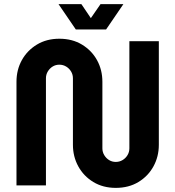

<svg xmlns="http://www.w3.org/2000/svg" viewBox="-20 -900 851 932"><path d="M542 12Q480 12 433 -16.5Q386 -45 360 -92.5Q334 -140 334 -197V-520Q334 -538 325 -553Q316 -568 301 -577Q286 -586 268 -586Q250 -586 235.5 -577Q221 -568 212 -553Q203 -538 203 -520V0H60V-503Q60 -561 86 -608Q112 -655 159 -683.5Q206 -712 268 -712Q331 -712 378 -683.5Q425 -655 451 -608Q477 -561 477 -503V-180Q477 -162 486 -147Q495 -132 509.5 -123Q524 -114 542 -114Q560 -114 575 -123Q590 -132 599 -147Q608 -162 608 -180V-700H751V-197Q751 -140 725 -92.5Q699 -45 652 -16.5Q605 12 542 12ZM348 -757 264 -880H375L421 -812L468 -880H579L495 -757Z"/></svg>

Font: MuseoModerno Thin SemiBold
Style: Regular
Weight: 600
Version: Version 1.003